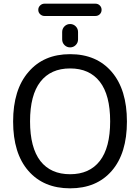

<svg xmlns="http://www.w3.org/2000/svg" viewBox="-20 -1068 755 1051"><path d="M201.2 -186.5Q257.8 -114.3 363.8 -114.3Q469.7 -114.3 526.4 -187Q583 -259.8 583 -403.8Q583 -547.9 526.4 -620.6Q469.7 -693.4 363.8 -693.4Q257.8 -693.4 201.2 -620.6Q144.5 -547.9 144.5 -403.8Q144.5 -259.8 201.2 -186.5ZM223.6 -980.5Q210 -980.5 199.7 -990.2Q189.5 -1000 189.5 -1014.2Q189.5 -1028.3 199.7 -1038.1Q210 -1047.9 223.6 -1047.9H502Q516.6 -1047.9 526.4 -1038.1Q536.1 -1028.3 536.1 -1014.2Q536.1 -1000 526.4 -990.2Q516.6 -980.5 502 -980.5ZM320.3 -852.5V-892.6Q320.3 -911.1 333 -923.8Q345.7 -936.5 363.8 -936.5Q381.8 -936.5 394.5 -923.8Q407.2 -911.1 407.2 -892.6V-852.5Q407.2 -834 394.5 -821.3Q381.8 -808.6 363.8 -808.6Q345.7 -808.6 333 -821.3Q320.3 -834 320.3 -852.5ZM135.7 -673.8Q218.8 -771.5 363.8 -771.5Q508.8 -771.5 591.8 -674.3Q674.8 -577.1 674.8 -402.8Q674.8 -228.5 591.8 -132.8Q508.8 -37.1 363.8 -37.1Q218.8 -37.1 135.3 -132.8Q51.8 -228.5 51.8 -402.8Q51.8 -577.1 135.7 -673.8Z"/></svg>

Font: Gen Jyuu GothicX Regular
Style: Regular
Weight: 400
Designer: [Source Han Sans]
Ryoko NISHIZUKA  (kana & ideographs); Paul D. Hunt (Latin, Greek & Cyrillic); Wenlong ZHANG  (bopomofo
Version: Version 1.002.20150607